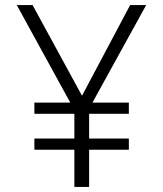

<svg xmlns="http://www.w3.org/2000/svg" viewBox="-20 -734 640 754"><path d="M330 0V-146H486V-190H330V-287H486V-331H343L554 -714H491L302 -358L108 -714H46L256 -331H115V-287H272V-190H115V-146H272V0Z"/></svg>

Font: Noto Sans Mono UI Light
Style: Regular
Weight: 300
Designer: Monotype Design team
Foundry: Monotype Imaging Inc.
Version: 1.000